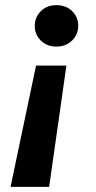

<svg xmlns="http://www.w3.org/2000/svg" viewBox="-20 -554 373 746"><path d="M238 -299 171 172H21L120 -299ZM199 -534Q237 -534 260.5 -510.5Q284 -487 284 -454Q284 -420 260 -396.5Q236 -373 199 -373Q162 -373 138.5 -396.5Q115 -420 115 -453Q115 -487 138.5 -510.5Q162 -534 199 -534Z"/></svg>

Font: DM Sans 10pt ExtraBold
Style: Italic
Weight: 800
Italic angle: -10°
Version: Version 4.004;gftools[0.9.30]